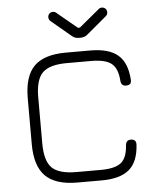

<svg xmlns="http://www.w3.org/2000/svg" viewBox="-57 -899 780 948"><g transform="rotate(-5 332.5 -425.0)"><path d="M241 -850Q251 -850 258 -843L357 -761H367L466 -843Q473 -850 483 -850Q494 -850 501 -843Q508 -836 508 -825Q508 -813 498 -805L399 -722Q385 -711 368 -711H356Q339 -711 325 -722L226 -805Q216 -813 216 -825Q216 -836 223 -843Q230 -850 241 -850ZM288 0Q180 0 130 -50Q80 -100 80 -208V-436Q80 -545 129.5 -594.5Q179 -644 287 -644H408Q500 -644 545 -605.5Q590 -567 595 -482Q597 -456 569 -456Q545 -456 543 -482Q539 -543 509 -567.5Q479 -592 408 -592H287Q201 -592 166.5 -557.5Q132 -523 132 -436V-208Q132 -121 166.5 -86.5Q201 -52 288 -52H408Q479 -52 509 -76Q539 -100 543 -162Q545 -188 569 -188Q596 -188 595 -161Q590 -76 545 -38Q500 0 408 0Z"/></g></svg>

Font: Jura
Style: Regular
Weight: 400
Designer: Daniel Johnson, Alexei Vanyashin
Foundry: Daniel Johnson
Version: Version 5.103